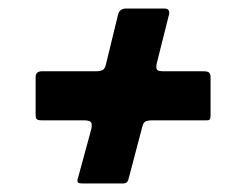

<svg xmlns="http://www.w3.org/2000/svg" viewBox="-20 -615 570 450"><path d="M362.5 -448H456.5Q465 -448 469.2 -445.5Q473.5 -443 473.5 -434V-345.5Q473.5 -339 472.2 -336Q471 -333 464.5 -333H338Q326 -333 320.8 -330.2Q315.5 -327.5 313 -316L281 -194.5Q278.5 -185 268.5 -185H174.5Q167 -185 163.8 -186.5Q160.5 -188 162 -195L194 -312.5Q196.5 -325 192.8 -329Q189 -333 176 -333H78Q68.5 -333 66 -335.8Q63.5 -338.5 63.5 -347.5V-434.5Q63.5 -448 78.5 -448H205.5Q215.5 -448 221 -451.2Q226.5 -454.5 228.5 -465L256.5 -580Q260 -595 275.5 -595H365Q379.5 -595 376 -580.5L347.5 -467Q345 -455.5 348 -451.8Q351 -448 362.5 -448Z"/></svg>

Font: Besley* Fatface
Style: Italic
Weight: 900
Italic angle: -13°
Designer: Owen Earl
Foundry: indestructible type*
Version: Version 3.000; ttfautohint (v1.8.3)